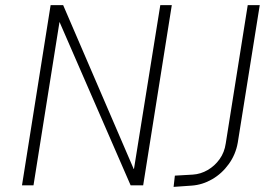

<svg xmlns="http://www.w3.org/2000/svg" viewBox="-20 -725 1066 751"><path d="M66 0 178 -705H227L503 -64H504L607 -705H652L540 0H491L212 -641H213L111 0ZM659 6 664 -38 734 -42Q765 -44 792.5 -60Q820 -76 839 -102.5Q858 -129 863 -164L949 -705H996L910 -167Q902 -121 875 -83.5Q848 -46 810 -24Q772 -2 730 1Z"/></svg>

Font: Nunito Sans 7pt Condensed ExtraLight
Style: Italic
Weight: 250
Width: 3
Italic angle: -9°
Designer: Vernon Adams
Foundry: Vernon Adams
Version: Version 3.101;gftools[0.9.27]